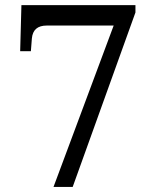

<svg xmlns="http://www.w3.org/2000/svg" viewBox="-20 -733 599 753"><path d="M189.9 0 425.8 -632.8H163.1Q109.4 -632.8 105 -582L101.1 -532.2H59.1L64 -712.9H511.2V-684.1L265.1 0Z"/></svg>

Font: Droid Serif
Style: Regular
Weight: 400
Designer: Monotype Design team
Foundry: Monotype Imaging Inc.
Version: Version 1.03